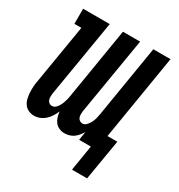

<svg xmlns="http://www.w3.org/2000/svg" viewBox="-160 -638 820 881"><g transform="rotate(30 250.0 -197.5)"><path d="M350 135 372 0H310L317 -45Q310 -34 302 -24Q294 -14 283.5 -6.5Q273 1 260.5 4.5Q248 8 236 8Q236 8 236 8Q236 8 236 8Q221 8 207.5 2Q194 -4 185.5 -15Q177 -26 173 -39.5Q169 -53 167 -68Q161 -53 152.5 -39.5Q144 -26 132 -15Q120 -4 105 2Q90 8 75 8Q75 8 75 8Q75 8 75 8Q59 8 45 1.5Q31 -5 22.5 -17Q14 -29 10.5 -44Q7 -59 6 -74.5Q5 -90 6 -106Q7 -122 10 -137L62 -450H25V-530H166L98 -122Q97 -114 97 -105.5Q97 -97 99.5 -89.5Q102 -82 108.5 -77Q115 -72 124 -72Q136 -72 145.5 -82.5Q155 -93 160 -104.5Q165 -116 168.5 -128Q172 -140 174 -153L236 -530H327L259 -122Q258 -114 258 -105.5Q258 -97 260.5 -89.5Q263 -82 270 -77Q277 -72 285 -72Q297 -72 306.5 -82.5Q316 -93 321.5 -104.5Q327 -116 330 -128Q333 -140 335 -153L397 -530H488L414 -80H466L430 135Z"/></g></svg>

Font: Iosevka Slab Medium
Style: Italic
Weight: 500
Italic angle: -9°
Monospace: yes
Designer: Belleve Invis
Foundry: Belleve Invis
Version: Version 11.1.0; ttfautohint (v1.8.3)